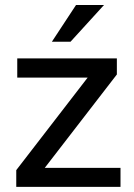

<svg xmlns="http://www.w3.org/2000/svg" viewBox="-20 -730 525 750"><path d="M436 -438.5 154.8 -74.2H448.2H450.7V-72.3V-2V0H448.2H45.4H43.5V-2V-64.5V-65.4L43.9 -65.9L322.3 -426.8H49.8H47.4V-428.7V-499.5V-502H49.8H434.6H436.5V-499.5V-439.5V-439ZM276.9 -710.4H386.2L255.4 -566.9H182.6Z"/></svg>

Font: MAUL
Style: Regular
Weight: 400
Designer: MAUL
Version: Version 1.0; 2020; ttfautohint (v1.8.3)